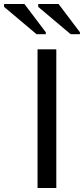

<svg xmlns="http://www.w3.org/2000/svg" viewBox="-94 -933 416 953"><path d="M92.3 0V-688H185.5V0ZM256.8 -763.2 95.7 -898.9V-913.1H196.8L302.7 -772.9V-763.2ZM87.4 -763.2 -73.7 -898.9V-913.1H27.3L133.3 -772.9V-763.2Z"/></svg>

Font: Arial
Style: Regular
Weight: 400
Designer: Steve Matteson
Foundry: Ascender Corporation
Version: Version 2.00.3